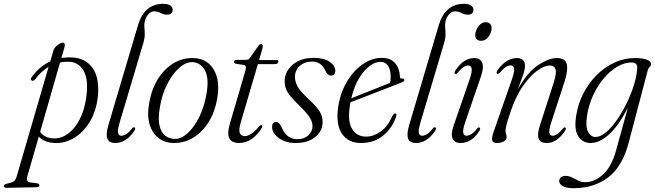

<svg xmlns="http://www.w3.org/2000/svg" viewBox="-126 -742 3435 1007"><path d="M58 -326Q48.5 -314.5 40.5 -319.5Q31 -326.5 42 -340Q82 -394.5 137.5 -420L154.5 -478Q158.5 -492.5 175.8 -505.5Q193 -518.5 203 -518.5Q218.5 -518.5 212 -494L196 -438Q221.5 -442 248.5 -441Q323 -438.5 360.5 -384Q398 -329.5 386.5 -230.5Q378 -158.5 345.5 -104.2Q313 -50 265.8 -20.5Q218.5 9 165.5 8Q107.5 7 77.5 -25.5L17 183.5Q9 211.5 33.5 215L69 219.5Q80.5 221.5 80.5 229.5Q80.5 240 66.5 240L-89 243Q-106 243.5 -106 233.5Q-106 226 -90.5 221.5Q-65.5 217 -55 209.8Q-44.5 202.5 -39.5 186.5L129 -391.5Q89.5 -368 58 -326ZM157 -16Q196 -15 231.5 -41.2Q267 -67.5 292.2 -116.5Q317.5 -165.5 326.5 -232.5Q339 -326 312.5 -371Q286 -416 238 -418Q213 -419 189 -414.5L84.5 -50Q109 -17 157 -16Z M730.5 -722Q756 -722 767.8 -713Q779.5 -704 779.5 -692Q779.5 -665 750.5 -665Q733 -665 716.8 -673.8Q700.5 -682.5 682 -682.5Q665 -682.5 651.5 -666.8Q638 -651 633.5 -631Q629.5 -615 631.2 -598.8Q633 -582.5 633.2 -563.2Q633.5 -544 626.5 -519L502 -101Q489.5 -59 493.2 -44.5Q497 -30 510.5 -30Q521.5 -30 535 -37.8Q548.5 -45.5 567 -68.5Q573.5 -76.5 578.5 -74Q587.5 -71 579.5 -57Q536.5 8 478 8Q447 8 437.5 -14Q428 -36 442 -84L597.5 -609Q631 -722 730.5 -722Z M887.5 -437.5Q960 -436 995 -377Q1030 -318 1013 -223.5Q1000.5 -153.5 968 -101.5Q935.5 -49.5 888.8 -20.8Q842 8 787 8Q741 8 707.2 -16.8Q673.5 -41.5 659 -88.5Q644.5 -135.5 656.5 -202.5Q669 -274.5 702.5 -328Q736 -381.5 783.8 -410.2Q831.5 -439 887.5 -437.5ZM792 -13.5Q826 -13.5 859.5 -44.8Q893 -76 918.8 -128Q944.5 -180 955.5 -241.5Q972.5 -331 948.8 -372.8Q925 -414.5 884 -416Q849.5 -417.5 814.2 -386.2Q779 -355 751.8 -302Q724.5 -249 713.5 -184.5Q702 -122.5 710.2 -85Q718.5 -47.5 740.5 -30.5Q762.5 -13.5 792 -13.5Z M1152.5 -401.5 1111.5 -407.5Q1101.5 -411 1101.5 -417.5Q1101.5 -428 1115.5 -428H1164.5Q1176.5 -428 1183.5 -437L1228.5 -500.5Q1234.5 -510.5 1242.5 -510.5Q1252 -510.5 1252 -500.5Q1252 -493 1248 -478.5L1232.5 -427H1325.5Q1334 -427 1334 -420Q1334 -405.5 1312.5 -405.5H1226.5L1137.5 -102.5Q1125 -61 1131.5 -44.5Q1138 -28 1158 -28Q1190 -28 1232 -78Q1240.5 -87.5 1246 -85.5Q1252.5 -83 1246.5 -70.5Q1226.5 -36.5 1195.8 -14.2Q1165 8 1128 8Q1049 8 1080 -94.5L1158.5 -362.5Q1165 -383 1163.5 -391Q1162 -399 1152.5 -401.5Z M1433 -12Q1469.5 -12 1491.2 -32.2Q1513 -52.5 1513 -81Q1513 -101.5 1499.2 -124.5Q1485.5 -147.5 1444.5 -187.5Q1414 -217 1397 -238Q1380 -259 1373.2 -277.8Q1366.5 -296.5 1367 -319Q1368.5 -368.5 1410.2 -403.5Q1452 -438.5 1518 -438.5Q1573.5 -438.5 1602.8 -418Q1632 -397.5 1632.5 -371.5Q1632.5 -345.5 1610.5 -345.5Q1601 -345.5 1593.5 -352Q1586 -358.5 1578 -376Q1557 -419 1511.5 -419Q1471.5 -419 1446.2 -396.2Q1421 -373.5 1421 -338.5Q1421 -315 1433.8 -290.2Q1446.5 -265.5 1492 -222.5Q1538.5 -179.5 1553 -153.2Q1567.5 -127 1566 -97.5Q1563.5 -51.5 1525.5 -21.8Q1487.5 8 1425.5 8Q1370 8 1335.5 -18.5Q1301 -45 1301 -76Q1301 -102 1322 -102Q1340 -102 1352.5 -71Q1367 -39 1387.5 -25.5Q1408 -12 1433 -12Z M1951.5 -130Q1931.5 -71.5 1884.8 -31.8Q1838 8 1767.5 8Q1701 8 1668.5 -39Q1636 -86 1646.5 -172Q1655.5 -246 1689.5 -306.5Q1723.5 -367 1773 -402.8Q1822.5 -438.5 1876.5 -438.5Q1923.5 -438.5 1947 -409.8Q1970.5 -381 1971.5 -339.5Q1972 -328.5 1983 -330Q1992 -331 1994 -324.5Q1996.5 -316 1982.5 -310.5Q1965.5 -303.5 1931.2 -290.2Q1897 -277 1855.8 -261Q1814.5 -245 1776 -230Q1737.5 -215 1712 -205.5Q1709.5 -191 1707.5 -176Q1697.5 -102 1722 -63.8Q1746.5 -25.5 1794 -25.5Q1833 -25.5 1870.5 -51.8Q1908 -78 1933 -136Q1940.5 -148 1947 -147Q1956.5 -146 1951.5 -130ZM1870.5 -417.5Q1825.5 -417.5 1781.5 -365.8Q1737.5 -314 1716.5 -226.5Q1744.5 -237.5 1783 -252.8Q1821.5 -268 1858.8 -283Q1896 -298 1920 -307.5Q1923 -320.5 1923 -342Q1923 -375.5 1909.2 -396.5Q1895.5 -417.5 1870.5 -417.5Z M2308 -722Q2333.5 -722 2345.2 -713Q2357 -704 2357 -692Q2357 -665 2328 -665Q2310.5 -665 2294.2 -673.8Q2278 -682.5 2259.5 -682.5Q2242.5 -682.5 2229 -666.8Q2215.5 -651 2211 -631Q2207 -615 2208.8 -598.8Q2210.5 -582.5 2210.8 -563.2Q2211 -544 2204 -519L2079.5 -101Q2067 -59 2070.8 -44.5Q2074.5 -30 2088 -30Q2099 -30 2112.5 -37.8Q2126 -45.5 2144.5 -68.5Q2151 -76.5 2156 -74Q2165 -71 2157 -57Q2114 8 2055.5 8Q2024.5 8 2015 -14Q2005.5 -36 2019.5 -84L2175 -609Q2208.5 -722 2308 -722Z M2398 -528Q2366.5 -528 2366.5 -559Q2366.5 -572 2373.5 -587.5Q2380.5 -603 2392.8 -614.2Q2405 -625.5 2420.5 -625.5Q2436 -625.5 2444.2 -617Q2452.5 -608.5 2452.5 -595Q2452.5 -573 2437 -550.5Q2421.5 -528 2398 -528ZM2313.5 -100Q2300.5 -62 2303.5 -46Q2306.5 -30 2321 -30Q2331.5 -30 2345 -37.8Q2358.5 -45.5 2377 -68Q2383 -75.5 2388 -73.5Q2396.5 -70.5 2388 -55Q2347.5 8 2289.5 8Q2258 8 2247.8 -15.5Q2237.5 -39 2253.5 -84L2336 -322.5Q2350.5 -364 2348 -381.2Q2345.5 -398.5 2329.5 -398.5Q2318 -398.5 2305.2 -390.2Q2292.5 -382 2273 -359Q2267 -352 2262 -354.5Q2254 -357.5 2262 -372Q2305 -437.5 2361 -437.5Q2392 -437.5 2402.5 -413.5Q2413 -389.5 2397 -342.5Z M2482.5 -355Q2478.5 -356 2478.5 -361.2Q2478.5 -366.5 2482.5 -372.5Q2504 -404 2530.8 -420.8Q2557.5 -437.5 2585 -437.5Q2627.5 -437.5 2627.5 -396.5Q2627.5 -377.5 2616.5 -346.2Q2605.5 -315 2590 -273.5Q2640 -363 2696 -400.2Q2752 -437.5 2794.5 -437.5Q2840.5 -437.5 2847 -403.2Q2853.5 -369 2834 -311L2766 -102.5Q2752.5 -61 2755.5 -45.5Q2758.5 -30 2773 -30Q2783 -30 2795.5 -37.8Q2808 -45.5 2827 -68.5Q2833 -76 2837.5 -73.5Q2846 -70 2838 -56.5Q2795.5 8 2741 8Q2676 8 2705 -82L2778 -308.5Q2794.5 -360 2787.5 -379.2Q2780.5 -398.5 2756.5 -398.5Q2730 -398.5 2692.2 -371.8Q2654.5 -345 2616 -289.8Q2577.5 -234.5 2549.5 -149Q2534 -103 2529.8 -84.5Q2525.5 -66 2525.5 -56.5Q2525.5 -46 2528.2 -39Q2531 -32 2531 -22.5Q2531 -9.5 2517 -0.8Q2503 8 2480 8Q2459 8 2455.5 -6Q2452 -20 2463.5 -52L2557 -320.5Q2573 -365.5 2570.5 -382.2Q2568 -399 2552.5 -399Q2540 -399 2526.5 -390.2Q2513 -381.5 2495.5 -360.5Q2488.5 -352.5 2482.5 -355Z M3171 7.5Q3138 132.5 3063.2 188.8Q2988.5 245 2883.5 245Q2844.5 245 2825.8 234.2Q2807 223.5 2807 207.5Q2807 196 2815.8 188.2Q2824.5 180.5 2841 180.5Q2858 180.5 2874 188.8Q2890 197 2906.8 205.2Q2923.5 213.5 2943 213.5Q2993 213.5 3037.5 172.5Q3082 131.5 3105.5 45.5L3167 -177Q3117.5 -81 3067.8 -36.5Q3018 8 2971.5 8Q2931 8 2907.5 -26.5Q2884 -61 2896 -135.5Q2905 -195 2932.2 -249.2Q2959.5 -303.5 3001.2 -346Q3043 -388.5 3095 -413Q3147 -437.5 3206.5 -437.5Q3244.5 -437.5 3266.8 -428.8Q3289 -420 3288.5 -406.5Q3288.5 -396.5 3281.2 -390.5Q3274 -384.5 3271.5 -374ZM2953.5 -139Q2943.5 -77 2958.5 -50.2Q2973.5 -23.5 2997 -23.5Q3023 -23.5 3052.2 -48Q3081.5 -72.5 3109.5 -112.8Q3137.5 -153 3160.8 -200.8Q3184 -248.5 3198.8 -296.2Q3213.5 -344 3216 -382Q3219 -414.5 3186.5 -414.5Q3150 -414.5 3112.5 -392.8Q3075 -371 3042.2 -332.8Q3009.5 -294.5 2986 -244.8Q2962.5 -195 2953.5 -139Z"/></svg>

Font: Fraunces 144pt S050 Light
Style: Italic
Weight: 300
Italic angle: -16°
Version: Version 1.000; ttfautohint (v1.8.3)